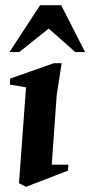

<svg xmlns="http://www.w3.org/2000/svg" viewBox="-20 -708 347 738"><path d="M80 10.1 53 -3.9 80 -372.1 18 -383 19.1 -406 186.9 -465H217L198 -343.1L178.9 -75.1H242.9L240.9 -52ZM16.3 -507.9 134.1 -688H215.2L307 -507.9H269.2L167.2 -598.1L54 -507.9Z"/></svg>

Font: Ancizar Serif Light
Style: Italic
Weight: 300
Italic angle: -4°
Designer: Cesar Puertas, Viviana Monsalve, Julian Moncada, Julian Prieto, Jose Castro, Felipe Aragon, Mariel Hernandez, Sara Alarc
Version: Version 8.100